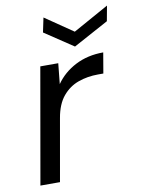

<svg xmlns="http://www.w3.org/2000/svg" viewBox="-81 -756 596 811"><g transform="rotate(-10 217.5 -350.0)"><path d="M26 0 113 -496H190L181 -408Q213 -454 265.5 -481Q318 -508 385 -508L370 -420H347Q302 -420 262.5 -406Q223 -392 195 -358.5Q167 -325 157 -267L110 0ZM272 -553 149 -635 162 -697 282 -615 435 -700 423 -635Z"/></g></svg>

Font: DeepMind Sans
Style: Italic
Weight: 400
Italic angle: -10°
Designer: Jonny Pinhorn / Modifications: Colophon Foundry
Foundry: Colophon Foundry
Version: Version 1.002; ttfautohint (v1.8.2)